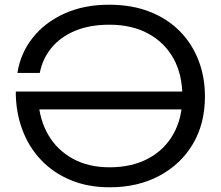

<svg xmlns="http://www.w3.org/2000/svg" viewBox="-20 -783 940 816"><path d="M443 -763Q540 -763 615.5 -733.5Q691 -704 743.5 -651Q796 -598 823.5 -527Q851 -456 851 -373Q851 -258 800 -171.5Q749 -85 657.5 -36Q566 13 446 13Q354 13 280.5 -17.5Q207 -48 155 -102.5Q103 -157 75 -231.5Q47 -306 47 -394H779V-318H107L143 -356Q148 -274 185 -210Q222 -146 288.5 -109Q355 -72 446 -72Q540 -72 609.5 -109Q679 -146 717 -213.5Q755 -281 755 -373Q755 -467 717 -535Q679 -603 609.5 -640.5Q540 -678 445 -678Q361 -678 299 -652Q237 -626 199 -580Q161 -534 149 -473H54Q67 -557 119 -622.5Q171 -688 254 -725.5Q337 -763 443 -763Z"/></svg>

Font: Unbounded Light
Style: Regular
Weight: 300
Designer: Luke Prowse, Jean-Baptiste Morizot, Fátima Lázaro, Florian Runge
Foundry: NaN
Version: Version 1.700